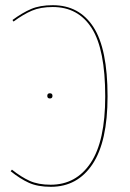

<svg xmlns="http://www.w3.org/2000/svg" viewBox="-20 -710 502 739"><path d="M394 -339Q394 -165 336 -78Q278 9 176 9Q125 9 91 -6.5Q57 -22 21 -51L26 -57Q61 -29 94 -14Q127 1 175 1Q273 1 329 -83Q385 -167 385 -339Q385 -520 333 -601.5Q281 -683 183 -683Q136 -683 103 -669Q70 -655 32 -627L28 -633Q66 -661 100 -675.5Q134 -690 183 -690Q285 -690 339.5 -606Q394 -522 394 -339ZM182 -341Q182 -331 172 -331Q162 -331 162 -341Q162 -351 172 -351Q182 -351 182 -341Z"/></svg>

Font: Fira Sans Compressed Eight
Style: Regular
Weight: 100
Width: 1
Designer: bBox Type GmbH & Carrois Corporate GbR & Edenspiekermann AG
Foundry: bBox Type GmbH & Carrois Corporate GbR & Edenspiekermann AG
Version: Version 4.301